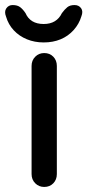

<svg xmlns="http://www.w3.org/2000/svg" viewBox="-61 -740 346 760"><path d="M164 -51Q164 -29 150 -14.5Q136 0 114 0Q93 0 78.5 -14.5Q64 -29 64 -51V-479Q64 -501 78.5 -515.5Q93 -530 114 -530Q136 -530 150 -515.5Q164 -501 164 -479ZM112 -572Q76 -572 45.5 -584.5Q15 -597 -6.5 -620Q-28 -643 -37 -674Q-45 -694 -36 -707Q-27 -720 -11 -720Q8 -720 19 -711.5Q30 -703 40 -688Q49 -667 67 -656Q85 -645 112 -645Q138 -645 156 -656Q174 -667 184 -688Q195 -703 205.5 -711.5Q216 -720 234 -720Q251 -720 260 -707.5Q269 -695 261 -675Q252 -645 230.5 -621Q209 -597 179 -584.5Q149 -572 112 -572Z"/></svg>

Font: Quicksand SemiBold
Style: Regular
Weight: 600
Designer: Andrew Paglinawan
Foundry: Andrew Paglinawan
Version: Version 3.004